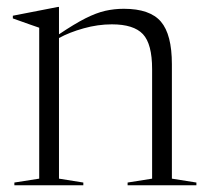

<svg xmlns="http://www.w3.org/2000/svg" viewBox="-20 -548 616 568"><path d="M357.5 -8 430 -19.5V-343.5Q430 -418 402.8 -447Q375.5 -476 311 -476Q269.5 -476 227.5 -464.2Q185.5 -452.5 154.5 -435.5V-19.5L226.5 -8V0H22.5V-8L96 -19.5V-466Q88 -469 70 -475Q52 -481 18 -493.5V-501.5L151.5 -527.5H154.5V-446.5Q200.5 -477.5 232.8 -493.8Q265 -510 291.5 -516Q318 -522 346.5 -522Q423.5 -522 456 -484Q488.5 -446 488.5 -358V-19.5L561 -8V0H357.5Z"/></svg>

Font: Newsreader 72pt Light
Style: Regular
Weight: 300
Designer: Hugues Gentile
Foundry: Production Type
Version: Version 1.003; ttfautohint (v1.8.3)